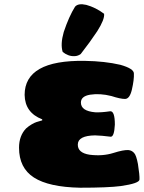

<svg xmlns="http://www.w3.org/2000/svg" viewBox="-20 -879 678 906"><path d="M179.2 -311V-315.9Q97.7 -347.2 96.2 -431.2Q96.2 -596.2 379.9 -591.8Q475.1 -590.3 547.9 -573.2Q611.8 -555.2 611.8 -532.2Q613.3 -503.4 602.1 -455.1Q591.8 -412.1 569.8 -412.1Q547.9 -412.1 505.9 -425.8Q452.1 -439.5 404.8 -432.1Q361.8 -424.8 361.8 -395Q361.8 -355 429.2 -349.1Q457.5 -347.7 500 -354Q522 -355.5 522 -291Q519 -232.4 502 -233.9Q460 -239.3 428.2 -240.2Q348.6 -238.8 347.2 -198.2Q345.7 -157.7 402.8 -148.9Q463.9 -141.1 515.1 -157.2Q563 -172.4 585.9 -170.9Q602.1 -169.4 612.8 -157.2Q623 -147 630.9 -105Q639.2 -52.2 638.2 -32.2Q638.2 -13.7 549.8 -1Q489.7 6.8 357.9 6.8Q210.4 3.9 140.1 -41.3Q69.8 -86.4 69.8 -182.1Q69.8 -238.3 103 -272.9Q116.2 -284.7 129.9 -292.5Q143.6 -300.3 152.1 -303Q160.6 -305.7 179.2 -311ZM334 -847.2Q348.6 -864.7 387.2 -856Q431.6 -843.8 471.2 -814Q474.6 -788.1 439 -731.9Q405.8 -681.6 360.8 -624Q348.1 -614.7 332 -614Q315.9 -613.3 302 -618.7Q288.1 -624 275.9 -633.8Q264.2 -669.9 280.8 -728Q305.7 -802.2 334 -847.2Z"/></svg>

Font: GGS TheRock Black
Style: Regular
Weight: 900
Designer: Rodrigo Fuenzalida (2012); Goodgame Studios (2014)
Foundry: Rodrigo Fuenzalida,2012;  GGS,2014
Version: Version 1.002 | FøM Mod